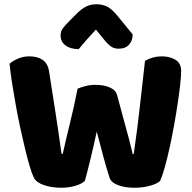

<svg xmlns="http://www.w3.org/2000/svg" viewBox="-20 -875 903 903"><path d="M345 -458Q356 -463 379.5 -469.5Q403 -476 427 -476Q469 -476 497 -463.5Q525 -451 531 -427Q542 -386 551.5 -350.5Q561 -315 570 -282.5Q579 -250 587.5 -218Q596 -186 604 -151H609Q618 -212 625 -267.5Q632 -323 638 -376.5Q644 -430 650 -482.5Q656 -535 662 -589Q699 -610 741 -610Q778 -610 805 -594Q832 -578 832 -540Q832 -518 827.5 -477.5Q823 -437 815.5 -387Q808 -337 798 -282Q788 -227 777 -177Q766 -127 754.5 -86.5Q743 -46 733 -24Q718 -10 684 -1Q650 8 614 8Q567 8 534.5 -4.5Q502 -17 495 -40Q482 -80 467 -135Q452 -190 435 -256Q421 -191 406 -129Q391 -67 379 -24Q364 -10 334 -1Q304 8 268 8Q223 8 186.5 -4.5Q150 -17 139 -40Q130 -58 119.5 -93.5Q109 -129 98 -174.5Q87 -220 75.5 -273Q64 -326 54.5 -379Q45 -432 37 -482.5Q29 -533 25 -575Q39 -588 64 -599Q89 -610 118 -610Q156 -610 180.5 -593.5Q205 -577 211 -538Q227 -436 237.5 -368Q248 -300 254.5 -256.5Q261 -213 264 -189Q267 -165 270 -151H275Q284 -191 292 -225Q300 -259 308.5 -293.5Q317 -328 326 -367.5Q335 -407 345 -458ZM431 -736Q418 -721 407.5 -710Q397 -699 388 -688.5Q379 -678 370 -667.5Q361 -657 350 -644Q311 -644 288 -661.5Q265 -679 265 -708Q265 -728 276 -742.5Q287 -757 309 -779L343 -813Q362 -832 383.5 -843.5Q405 -855 434 -855Q460 -855 482 -845Q504 -835 533 -800L604 -713Q604 -685 587.5 -665.5Q571 -646 537 -646Q517 -646 502 -656.5Q487 -667 471 -687Z"/></svg>

Font: Baloo Thambi 2 ExtraBold
Style: Regular
Weight: 800
Designer: Aadarsh Rajan and Ek Type
Foundry: Ek Type
Version: Version 1.640;hotconv 1.0.111;makeotfexe 2.5.65597; ttfautoh